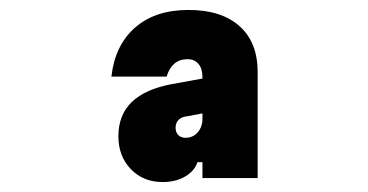

<svg xmlns="http://www.w3.org/2000/svg" viewBox="-20 -838 740 386"><path d="M307 -472Q268 -472 243 -498Q218 -524 218 -564Q218 -607 245 -633Q272 -659 326 -669L392 -681V-611L355 -604Q345 -603 339 -597Q333 -591 333 -581Q333 -572 338.5 -566.5Q344 -561 353 -561Q368 -561 377.5 -572Q387 -583 387 -599V-683Q387 -700 379 -709.5Q371 -719 357 -719Q341 -719 330.5 -710Q320 -701 315 -684H204Q211 -747 251.5 -782.5Q292 -818 359 -818Q425 -818 461.5 -785.5Q498 -753 498 -693V-480H387V-512H377Q371 -494 352 -483Q333 -472 307 -472Z"/></svg>

Font: Martian Mono
Style: Bold
Weight: 700
Designer: Roman Shamin
Foundry: Evil Martians
Version: Version 1.000